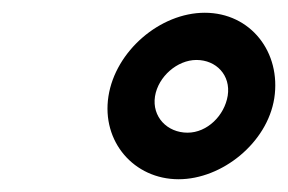

<svg xmlns="http://www.w3.org/2000/svg" viewBox="-20 -734 452 301"><path d="M150 -583C139 -512 190 -453 260 -453C328 -453 399 -510 410 -580C421 -652 373 -714 301 -714C231 -714 161 -654 150 -583ZM223 -583C228 -614 258 -640 288 -640C319 -640 342 -616 337 -584C332 -553 305 -526 274 -526C242 -526 218 -551 223 -583Z"/></svg>

Font: Asimov Print
Style: CIt
Weight: 500
Designer: Google
Version: Version 2.000980: 2014